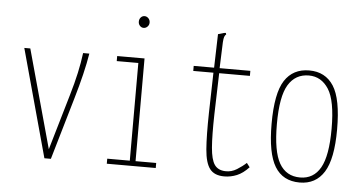

<svg xmlns="http://www.w3.org/2000/svg" viewBox="-47 -705 1493 797"><g transform="rotate(5 700.0 -307.0)"><path d="M162 0 39 -449H64L177 -39L244 -268Q260 -322 269.5 -365.5Q279 -409 284 -449H310Q297 -369 264 -257L189 0Z M422 0V-21H516V-428H426V-449H540V-21H626V0ZM525 -575Q516 -575 509.5 -582Q503 -589 503 -599Q503 -610 509.5 -617Q516 -624 525 -624Q534 -624 541 -617Q548 -610 548 -599Q548 -589 541 -582Q534 -575 525 -575Z M912 10Q871 10 852 -14.5Q833 -39 828.5 -95.5Q824 -152 826 -248L830 -415H746V-436H831L835 -576L859 -583L867 -584L869 -578Q864 -574 861.5 -567Q859 -560 858 -544L854 -436H982V-415H854L849 -243Q847 -155 851 -105Q855 -55 869.5 -34Q884 -13 915 -12Q940 -11 962.5 -25Q985 -39 1001 -54L1014 -37Q990 -11 964.5 -0.5Q939 10 912 10Z M1226 8Q1156 8 1122.5 -47Q1089 -102 1089 -225Q1089 -352 1123.5 -405.5Q1158 -459 1226 -459Q1293 -459 1327.5 -405.5Q1362 -352 1362 -225Q1362 -102 1327.5 -47Q1293 8 1226 8ZM1226 -13Q1282 -13 1310.5 -63Q1339 -113 1339 -226Q1339 -343 1308.5 -390.5Q1278 -438 1226 -438Q1170 -438 1140.5 -389.5Q1111 -341 1111 -226Q1111 -112 1139.5 -62.5Q1168 -13 1226 -13Z"/></g></svg>

Font: Inconsolata ExtraCondensed ExtraLight
Style: Regular
Weight: 200
Width: 2
Monospace: yes
Designer: Raph Levien, Cyreal, Brenton Simpson
Foundry: Raph Levien, Cyreal, Google
Version: Version 3.001; ttfautohint (v1.8.2.53-6de2)